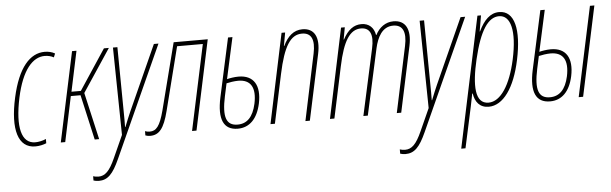

<svg xmlns="http://www.w3.org/2000/svg" viewBox="-49 -707 3569 1122"><g transform="rotate(-5 1735.5 -146.5)"><path d="M138 10C162 10 187 4 203 -3V-28C184 -19 158 -14 140 -14C58 -14 34 -112 70 -282C104 -441 167 -512 238 -512C257 -512 277 -507 291 -499L300 -521C283 -531 262 -536 240 -536C154 -536 83 -458 45 -285C4 -100 37 10 138 10Z M288 0H314L370 -265H427L487 0H513L450 -276L616 -526H587L431 -290H376L426 -526H400Z M490 243C543 243 574 210 612 126L907 -526H880L708 -144C698 -122 684 -87 672 -57H670C671 -85 670 -119 670 -141L666 -526H640L648 -13L589 118C556 192 529 218 490 218C479 218 468 216 459 213V238C468 241 479 243 490 243Z M812 7C864 7 894 -27 920 -130L1014 -501H1165L1058 0H1084L1196 -526H996L896 -135C872 -43 849 -18 812 -18C802 -18 791 -20 784 -23V2C792 5 802 7 812 7Z M1326 10C1395 10 1442 -38 1461 -126C1483 -231 1445 -293 1356 -293C1331 -293 1303 -288 1288 -284L1341 -526H1315L1240 -181C1213 -55 1242 10 1326 10ZM1267 -186 1283 -260C1299 -264 1330 -269 1352 -269C1425 -269 1455 -221 1435 -127C1418 -50 1382 -14 1327 -14C1260 -14 1241 -65 1267 -186Z M1518 0H1544L1605 -287C1639 -447 1680 -511 1747 -511C1802 -511 1822 -470 1805 -389L1723 0H1749L1831 -384C1852 -481 1822 -536 1752 -536C1701 -536 1665 -504 1638 -448H1636L1650 -526H1629Z M1867 0H1893L1957 -301C1988 -449 2029 -511 2093 -511C2146 -511 2166 -470 2148 -389L2063 0H2089L2174 -388C2188 -450 2217 -511 2282 -511C2337 -511 2359 -470 2341 -386L2259 0H2285L2367 -385C2387 -481 2357 -536 2286 -536C2239 -536 2202 -508 2180 -465H2178C2171 -508 2143 -536 2098 -536C2053 -536 2018 -510 1989 -455H1987L2000 -526H1978Z M2289 243C2342 243 2373 210 2411 126L2706 -526H2679L2507 -144C2497 -122 2483 -87 2471 -57H2469C2470 -85 2469 -119 2469 -141L2465 -526H2439L2447 -13L2388 118C2355 192 2328 218 2289 218C2278 218 2267 216 2258 213V238C2267 241 2278 243 2289 243Z M2616 240H2641L2693 0C2698 -26 2704 -52 2708 -75H2711C2718 -26 2745 10 2798 10C2882 10 2952 -86 2986 -249C3023 -423 2997 -536 2906 -536C2854 -536 2816 -498 2785 -433H2783L2799 -526H2778ZM2799 -14C2718 -14 2715 -121 2751 -274C2790 -440 2840 -512 2903 -512C2972 -512 2997 -418 2961 -253C2929 -106 2870 -14 2799 -14Z M3158 10C3227 10 3274 -38 3293 -126C3315 -231 3277 -293 3188 -293C3163 -293 3135 -288 3120 -284L3173 -526H3147L3072 -181C3045 -55 3074 10 3158 10ZM3326 0H3352L3464 -526H3438ZM3099 -186 3115 -260C3131 -264 3162 -269 3184 -269C3258 -269 3288 -221 3268 -127C3251 -50 3214 -14 3159 -14C3092 -14 3073 -65 3099 -186Z"/></g></svg>

Font: Noto Sans ExtraCondensed Thin
Style: Italic
Weight: 100
Width: 2
Italic angle: -12°
Designer: Monotype Design Team
Foundry: Monotype Imaging Inc.
Version: Version 2.013